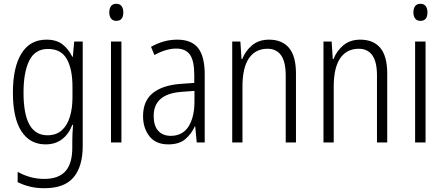

<svg xmlns="http://www.w3.org/2000/svg" viewBox="-20 -751 2338 1012"><path d="M225 -542Q277 -542 309 -517.5Q341 -493 361 -452H364L371 -532H416V19Q416 126 368 183.5Q320 241 214 241Q172 241 137.5 232.5Q103 224 73 209V155Q106 173 140.5 182.5Q175 192 214 192Q288 192 324.5 152Q361 112 361 27V-4Q361 -24 362 -46Q363 -68 365 -93H361Q343 -45 307.5 -17.5Q272 10 220 10Q138 10 93 -59Q48 -128 48 -263Q48 -396 93 -469Q138 -542 225 -542ZM233 -493Q165 -493 134.5 -432Q104 -371 104 -263Q104 -149 135.5 -93.5Q167 -38 230 -38Q277 -38 306 -64.5Q335 -91 348.5 -136Q362 -181 362 -237V-294Q362 -387 332 -440Q302 -493 233 -493Z M593 -731Q612 -731 621 -718.5Q630 -706 630 -686Q630 -641 593 -641Q575 -641 565.5 -653Q556 -665 556 -686Q556 -706 565 -718.5Q574 -731 593 -731ZM620 -532V0H565V-532Z M914 -542Q990 -542 1024.5 -497.5Q1059 -453 1059 -359V0H1017L1009 -85H1007Q988 -44 956 -17Q924 10 867 10Q801 10 767.5 -33Q734 -76 734 -139Q734 -219 785.5 -260.5Q837 -302 933 -309L1004 -314V-355Q1004 -431 981 -463Q958 -495 909 -495Q856 -495 794 -461L776 -504Q807 -522 842 -532Q877 -542 914 -542ZM939 -267Q790 -257 790 -140Q790 -88 814 -61.5Q838 -35 880 -35Q942 -35 973.5 -84Q1005 -133 1005 -216V-272Z M1398 -542Q1467 -542 1503.5 -498.5Q1540 -455 1540 -363V0H1486V-353Q1486 -425 1461.5 -459.5Q1437 -494 1390 -494Q1327 -494 1292.5 -444.5Q1258 -395 1258 -294V0H1204V-532H1247L1253 -440H1257Q1273 -482 1308.5 -512Q1344 -542 1398 -542Z M1879 -542Q1948 -542 1984.5 -498.5Q2021 -455 2021 -363V0H1967V-353Q1967 -425 1942.5 -459.5Q1918 -494 1871 -494Q1808 -494 1773.5 -444.5Q1739 -395 1739 -294V0H1685V-532H1728L1734 -440H1738Q1754 -482 1789.5 -512Q1825 -542 1879 -542Z M2196 -731Q2215 -731 2224 -718.5Q2233 -706 2233 -686Q2233 -641 2196 -641Q2178 -641 2168.5 -653Q2159 -665 2159 -686Q2159 -706 2168 -718.5Q2177 -731 2196 -731ZM2223 -532V0H2168V-532Z"/></svg>

Font: Noto Sans Condensed Light
Style: Regular
Weight: 300
Width: 3
Designer: Monotype Design Team
Foundry: Monotype Imaging Inc.
Version: Version 2.013; ttfautohint (v1.8.4.7-5d5b)